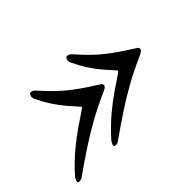

<svg xmlns="http://www.w3.org/2000/svg" viewBox="-77 -611 790 790"><g transform="rotate(-45 318.0 -216.5)"><path d="M348.9 -417.1Q359.3 -417.1 367.3 -409.2Q375.2 -401.3 379 -396.6Q401 -371.6 422.2 -351.1Q443.4 -330.6 465.2 -313.3Q486.9 -296 510.3 -279.7Q533.6 -263.4 560.5 -246.9Q572.9 -239.1 578.3 -235.2Q583.8 -231.3 583.8 -225.3Q583.8 -218.7 575.3 -213.2Q566.8 -207.8 561.3 -205.8Q500.5 -178.7 450.5 -150.9Q400.6 -123.1 354.4 -92.6Q308.2 -62 257.5 -26.5Q252.5 -22.5 247.2 -19.1Q241.9 -15.7 233.6 -15.7Q221.4 -15.7 224.2 -25.4Q227 -35.2 234.8 -44.6Q275.4 -89.2 312.7 -120.5Q350.1 -151.7 383.7 -174.8Q417.4 -197.9 446.5 -217.2Q455.1 -223 455.3 -225.3Q455.6 -227.6 449.7 -233.2Q431.9 -252.9 412.8 -275.2Q393.7 -297.6 375.1 -326.1Q356.6 -354.7 340.1 -390Q336.1 -400.3 340 -408.7Q343.9 -417.1 348.9 -417.1ZM137.9 -417.1Q148.3 -417.1 156.3 -409.2Q164.2 -401.3 168 -396.6Q190 -371.6 211.2 -351.1Q232.4 -330.6 254.2 -313.3Q275.9 -296 299.3 -279.7Q322.6 -263.4 349.5 -246.9Q361.9 -239.1 367.3 -235.2Q372.8 -231.3 372.8 -225.3Q372.8 -218.7 364.3 -213.2Q355.8 -207.8 350.3 -205.8Q289.5 -178.7 239.5 -150.9Q189.6 -123.1 143.4 -92.6Q97.2 -62 46.5 -26.5Q41.5 -22.5 36.2 -19.1Q30.9 -15.7 22.6 -15.7Q10.4 -15.7 13.2 -25.4Q16 -35.2 23.8 -44.6Q64.4 -89.2 101.7 -120.5Q139.1 -151.7 172.7 -174.8Q206.4 -197.9 235.5 -217.2Q244.1 -223 244.3 -225.3Q244.6 -227.6 238.7 -233.2Q220.9 -252.9 201.8 -275.2Q182.7 -297.6 164.1 -326.1Q145.6 -354.7 129.1 -390Q125.1 -400.3 129 -408.7Q132.9 -417.1 137.9 -417.1Z"/></g></svg>

Font: EB Garamond
Style: Italic
Weight: 400
Italic angle: -17.2°
Designer: Georg Duffner and Octavio Pardo
Foundry: Georg Duffner
Version: Version 1.001